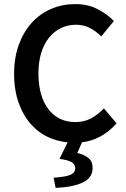

<svg xmlns="http://www.w3.org/2000/svg" viewBox="-20 -686 616 939"><path d="M344 12Q282 12 228 -10Q174 -32 134.5 -75Q95 -118 72 -181Q49 -244 49 -325Q49 -405 72.5 -468.5Q96 -532 136.5 -576Q177 -620 231.5 -643Q286 -666 348 -666Q410 -666 458 -641Q506 -616 537 -583L475 -508Q449 -534 419 -549.5Q389 -565 351 -565Q311 -565 277.5 -548.5Q244 -532 219.5 -501.5Q195 -471 181.5 -427Q168 -383 168 -328Q168 -216 216.5 -152.5Q265 -89 348 -89Q392 -89 426 -107.5Q460 -126 488 -156L550 -83Q510 -37 458.5 -12.5Q407 12 344 12ZM252 233 242 183Q303 179 325.5 168.5Q348 158 348 136Q348 119 332 108Q316 97 271 91L317 -3H387L358 62Q394 71 413.5 87.5Q433 104 433 135Q433 183 386 206Q339 229 252 233Z"/></svg>

Font: TT Toshiba Sans Medium
Style: Regular
Weight: 500
Designer: Paul D. Hunt
Foundry: Toshiba Corporation
Version: Version 2.020;PS 2.000;hotconv 1.0.86;makeotf.lib2.5.63406